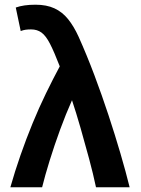

<svg xmlns="http://www.w3.org/2000/svg" viewBox="-20 -796 600 816"><path d="M24 0Q43 -67 67 -136Q91 -205 118.5 -272Q146 -339 176 -400.5Q206 -462 234 -514Q210 -576 192.5 -610Q175 -644 156.5 -657.5Q138 -671 112 -671Q98 -671 88 -669.5Q78 -668 68 -664L47 -764Q64 -770 84.5 -773Q105 -776 131 -776Q178 -776 211.5 -760.5Q245 -745 269.5 -714.5Q294 -684 314 -640Q349 -562 381 -477Q413 -392 441 -307Q469 -222 492 -143.5Q515 -65 531 0H388Q376 -57 358.5 -122Q341 -187 322.5 -251.5Q304 -316 286 -370Q260 -312 235.5 -245Q211 -178 191 -113.5Q171 -49 159 0Z"/></svg>

Font: Ubuntu Sans Mono SemiBold
Style: Regular
Weight: 600
Monospace: yes
Designer: Dalton Maag Ltd
Foundry: Dalton Maag Ltd
Version: Version 1.006